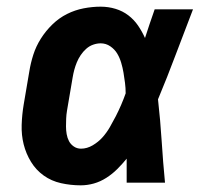

<svg xmlns="http://www.w3.org/2000/svg" viewBox="-20 -548 640 576"><path d="M222 8Q192 8 163 1.5Q134 -5 111 -21.5Q88 -38 73 -62.5Q58 -87 51 -115Q44 -143 45 -173.5Q46 -204 51 -234L68 -334Q72 -359 80 -384Q88 -409 102.5 -432Q117 -455 137 -474.5Q157 -494 181 -506Q205 -518 231 -523Q257 -528 282 -528Q305 -528 326.5 -521.5Q348 -515 365 -502Q382 -489 394 -471.5Q406 -454 415 -434Q422 -455 429 -476.5Q436 -498 444 -520H559Q533 -453 507.5 -385Q482 -317 454 -250Q461 -188 465 -125Q469 -62 475 0H360Q360 -18 360 -36Q360 -54 360 -72Q347 -56 332 -41Q317 -26 299 -14.5Q281 -3 261.5 2.5Q242 8 222 8ZM223 -102Q241 -102 258 -112Q275 -122 287.5 -136Q300 -150 309.5 -166.5Q319 -183 327.5 -199.5Q336 -216 343.5 -233.5Q351 -251 357 -268Q357 -284 355 -299.5Q353 -315 350.5 -330Q348 -345 343.5 -360Q339 -375 331.5 -387.5Q324 -400 311 -409Q298 -418 282 -418Q271 -418 259.5 -414Q248 -410 238.5 -401.5Q229 -393 222 -382.5Q215 -372 210.5 -361Q206 -350 203 -339Q200 -328 198 -316L181 -216Q179 -204 178.5 -192Q178 -180 178 -168.5Q178 -157 180 -145.5Q182 -134 187 -124.5Q192 -115 201.5 -108.5Q211 -102 223 -102Z"/></svg>

Font: Iosevka Etoile Extrabold
Style: Italic
Weight: 800
Italic angle: -9°
Designer: Belleve Invis
Foundry: Belleve Invis
Version: Version 22.1.2; ttfautohint (v1.8.4)